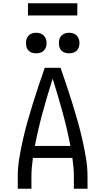

<svg xmlns="http://www.w3.org/2000/svg" viewBox="-20 -1147 640 1167"><path d="M88 0V-74Q88 -131 97.5 -187Q107 -243 119.5 -298.5Q132 -354 147.5 -409Q163 -464 180 -518.5Q197 -573 215 -627Q233 -681 252 -735H348Q367 -681 385 -627Q403 -573 420 -518.5Q437 -464 452.5 -409Q468 -354 480.5 -298.5Q493 -243 502.5 -187Q512 -131 512 -74V0H429V-74Q429 -102 426.5 -130Q424 -158 420 -187H180Q176 -158 173.5 -130Q171 -102 171 -74V0ZM408 -260Q388 -364 360 -466Q332 -568 300 -669Q268 -568 240 -466Q212 -364 192 -260ZM400 -823Q387 -823 375 -826.5Q363 -830 354 -839Q345 -848 341.5 -860Q338 -872 338 -885Q338 -898 341.5 -910Q345 -922 354 -931Q363 -940 375 -944Q387 -948 400 -948Q413 -948 425 -944Q437 -940 446 -931Q455 -922 459 -910Q463 -898 463 -885Q463 -872 459 -860Q455 -848 446 -839Q437 -830 425 -826.5Q413 -823 400 -823ZM200 -823Q187 -823 175 -826.5Q163 -830 154 -839Q145 -848 141.5 -860Q138 -872 138 -885Q138 -898 141.5 -910Q145 -922 154 -931Q163 -940 175 -944Q187 -948 200 -948Q213 -948 225 -944Q237 -940 246 -931Q255 -922 259 -910Q263 -898 263 -885Q263 -872 259 -860Q255 -848 246 -839Q237 -830 225 -826.5Q213 -823 200 -823ZM150 -1053V-1127H450V-1053Z"/></svg>

Font: Zed Sans Extended
Style: Regular
Weight: 400
Width: 7
Designer: Belleve Invis
Foundry: Belleve Invis
Version: Version 1.0.0; ttfautohint (v1.8.4)